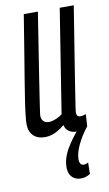

<svg xmlns="http://www.w3.org/2000/svg" viewBox="-86 -580 477 840"><g transform="rotate(-10 152.5 -160.0)"><path d="M203.9 215.4Q188.3 215.4 175.8 208.3Q163.3 201.2 156.7 188.4Q150 175.7 150 157.8Q150 117 173.9 75.9Q197.8 34.9 235.6 -7.2Q235.7 -4.4 234.5 -1.1Q233.3 2.2 231 4.7Q228.7 7.2 225.9 8.6Q223.2 10 219.3 10Q200 10 186.3 -0.1Q172.6 -10.2 168.7 -28.1Q153.5 -15.3 139 -6.9Q124.6 1.5 110.5 5.7Q96.4 10 80.5 10Q47.7 10 29.1 -8.7Q10.6 -27.4 10.6 -59.2Q10.6 -74 13.3 -98.8Q15.9 -123.5 21.6 -160.8Q27.3 -198.1 35.8 -251Q44.3 -303.9 56.1 -374.4Q67.9 -444.9 82.3 -536.2H145Q128.7 -431.2 117.2 -358.9Q105.6 -286.6 98.6 -239.8Q91.6 -193.1 87.1 -164.4Q82.7 -135.8 80.2 -118.6Q77.6 -101.5 76.1 -87.9Q75.7 -71.9 84.1 -62.1Q92.5 -52.3 109.5 -52.3Q117 -52.3 126.6 -54.8Q136.1 -57.4 147.6 -62.8Q159.1 -68.3 169 -75.8L242 -536.2H304.4Q283.6 -405.1 269.8 -320.3Q256.1 -235.4 248.5 -186.1Q241 -136.8 237.3 -113.6Q233.6 -90.5 232.8 -82.7Q231.9 -74.9 231.9 -72.3Q231.9 -64.3 235.5 -58.5Q239 -52.8 249.5 -52.8Q253.6 -52.8 260.2 -54.2Q266.9 -55.6 273.7 -58.6L270.3 -4.6Q241.9 31.3 224.8 67.7Q207.7 104 207.7 131.4Q207.7 143.9 212.6 151Q217.5 158.1 225.8 158.1Q232.9 158.1 238.4 156Q244 154 246.7 151.9L245.8 202.7Q237.7 208 227.2 211.7Q216.7 215.4 203.9 215.4Z"/></g></svg>

Font: Georama ExtraCondensed Thin
Style: Italic
Weight: 100
Width: 2
Italic angle: -9°
Designer: Jean-Baptiste Levee
Foundry: Production Type
Version: Version 1.001